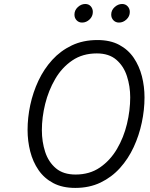

<svg xmlns="http://www.w3.org/2000/svg" viewBox="-20 -908 732 940"><path d="M348.5 12Q285.5 12 241 -11.5Q196.5 -35 168.8 -75.2Q141 -115.5 128 -166.5Q115 -217.5 115 -272Q115 -332 128.2 -394Q141.5 -456 168.2 -513Q195 -570 235.8 -614.8Q276.5 -659.5 331.8 -685.8Q387 -712 457 -712Q519.5 -712 563.5 -688.5Q607.5 -665 634.8 -624.8Q662 -584.5 674.8 -534.5Q687.5 -484.5 687.5 -431Q687.5 -370.5 674.2 -307.8Q661 -245 634.5 -187.8Q608 -130.5 567.5 -85.5Q527 -40.5 472.2 -14.2Q417.5 12 348.5 12ZM350 -53.5Q419 -53.5 469.2 -88Q519.5 -122.5 552.5 -178.5Q585.5 -234.5 601.5 -301Q617.5 -367.5 617.5 -431.5Q617.5 -485.5 601.5 -535Q585.5 -584.5 549.5 -615.5Q513.5 -646.5 454 -646.5Q384.5 -646.5 333.8 -612Q283 -577.5 250.2 -521.2Q217.5 -465 201.2 -399.2Q185 -333.5 185 -270.5Q185 -214 201.2 -164.2Q217.5 -114.5 253.8 -84Q290 -53.5 350 -53.5ZM562.5 -797.5Q546 -797.5 535.2 -808.8Q524.5 -820 524.5 -836.5Q524.5 -858 541.2 -873.2Q558 -888.5 578 -888.5Q594.5 -888.5 605 -877Q615.5 -865.5 615.5 -849.5Q615.5 -828 599.2 -812.8Q583 -797.5 562.5 -797.5ZM382 -797.5Q365.5 -797.5 355 -808.8Q344.5 -820 344.5 -836.5Q344.5 -858 361 -873.2Q377.5 -888.5 397.5 -888.5Q414.5 -888.5 424.5 -877Q434.5 -865.5 434.5 -849.5Q434.5 -828 418.5 -812.8Q402.5 -797.5 382 -797.5Z"/></svg>

Font: Overpass Light
Style: Italic
Weight: 300
Italic angle: -10°
Designer: Delve Withrington, Dave Bailey, Thomas Jockin
Foundry: Delve Fonts LLC
Version: Version 4.000; ttfautohint (v1.8.3)